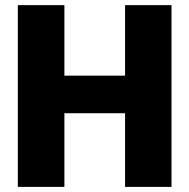

<svg xmlns="http://www.w3.org/2000/svg" viewBox="-20 -731 741 751"><path d="M650.9 -710.9V0H469.2V-288.1H231.9V0H49.8V-710.9H231.9V-435.1H469.2V-710.9Z"/></svg>

Font: Heebo Black
Style: Regular
Weight: 900
Designer: Oded Ezer
Foundry: Meir Sadan
Version: Version 2.001; ttfautohint (v1.5.14-ce02) -l 8 -r 50 -G 200 